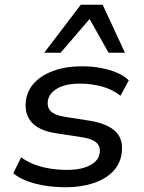

<svg xmlns="http://www.w3.org/2000/svg" viewBox="-20 -779 605 808"><path d="M256 9Q185 9 127 -6.5Q69 -22 36 -50L69 -117Q93 -99 124.5 -87Q156 -75 191 -69.5Q226 -64 262 -64Q322 -64 359 -83.5Q396 -103 400 -137Q403 -162 386.5 -178Q370 -194 328 -201L211 -219Q144 -230 113 -264.5Q82 -299 89 -356Q95 -399 125 -431Q155 -463 206.5 -481.5Q258 -500 326 -500Q367 -500 404.5 -493Q442 -486 472.5 -473Q503 -460 522 -441L487 -376Q455 -402 410.5 -414.5Q366 -427 317 -427Q255 -427 220 -406Q185 -385 181 -353Q178 -327 193.5 -311Q209 -295 249 -288L364 -270Q435 -257 467.5 -224.5Q500 -192 492 -134Q486 -89 455 -57Q424 -25 372.5 -8Q321 9 256 9ZM166 -557 320 -759H412L506 -557H437L357 -699L235 -557Z"/></svg>

Font: Nunito Sans 10pt SemiExpanded Medium
Style: Italic
Weight: 500
Width: 6
Italic angle: -9°
Designer: Vernon Adams
Foundry: Vernon Adams
Version: Version 3.101;gftools[0.9.27]